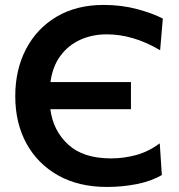

<svg xmlns="http://www.w3.org/2000/svg" viewBox="-20 -747 728 780"><path d="M414.5 12.5Q299.5 12.5 216 -34.5Q132.5 -81.5 87.2 -164.5Q42 -247.5 42 -356.5Q42 -464 85.8 -547.8Q129.5 -631.5 210 -679.2Q290.5 -727 401.5 -727Q474 -727 537.8 -709.8Q601.5 -692.5 641.5 -671.5L630.5 -543Q572.5 -577 519 -592.2Q465.5 -607.5 414 -607.5Q355 -607.5 306.2 -585.5Q257.5 -563.5 225.5 -520.2Q193.5 -477 185 -413.5H512V-303.5H184.5Q195.5 -216.5 256.8 -160Q318 -103.5 431 -103.5Q482.5 -103.5 532.5 -117Q582.5 -130.5 629 -164.5L637.5 -36Q595 -11 536 0.8Q477 12.5 414.5 12.5Z"/></svg>

Font: Commissioner SemiBold
Style: Regular
Weight: 600
Designer: Kostas Bartsokas
Foundry: Kostas Bartsokas
Version: Version 1.000; ttfautohint (v1.8.3)